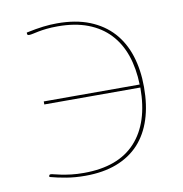

<svg xmlns="http://www.w3.org/2000/svg" viewBox="-63 -558 595 624"><g transform="rotate(-10 234.0 -246.0)"><path d="M63 -485.5Q96 -492.5 119 -495.2Q142 -498 165 -498Q226.5 -498 272 -479.8Q317.5 -461.5 347.5 -428.5Q377.5 -395.5 392.5 -348.8Q407.5 -302 407.5 -245Q407.5 -185.5 392.5 -139Q377.5 -92.5 347.8 -60.2Q318 -28 273.5 -11Q229 6 170 6Q136.5 6 108 1.2Q79.5 -3.5 54 -10.5V-13Q54 -18.5 59.5 -18.5Q63 -18.5 71.5 -16.2Q80 -14 93.5 -11.2Q107 -8.5 125.5 -6.2Q144 -4 167 -4Q280.5 -4 338 -66.8Q395.5 -129.5 395.5 -245V-245.5H78.5V-255.5H395Q393.5 -309 378.8 -352Q364 -395 335.5 -425.2Q307 -455.5 264.5 -471.8Q222 -488 165.5 -488Q144 -488 128.2 -486.2Q112.5 -484.5 101 -482.2Q89.5 -480 82 -478.2Q74.5 -476.5 69.5 -476.5Q63 -476.5 63 -481.5Z"/></g></svg>

Font: Lato Hairline
Style: Regular
Weight: 100
Designer: Lukasz Dziedzic
Foundry: tyPoland Lukasz Dziedzic
Version: Version 2.007; 2014-02-27